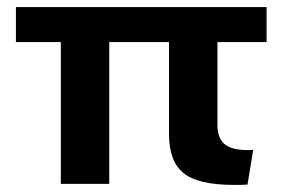

<svg xmlns="http://www.w3.org/2000/svg" viewBox="-20 -520 809 543"><path d="M595 -401V-166Q595 -126 619 -109.5Q643 -93 696 -96L680 2Q667 3 643 3Q540 3 499 -30.5Q458 -64 458 -140V-401H289V0H152V-401H25V-500H289H595H734V-401Z"/></svg>

Font: Work Sans SemiBold
Style: Regular
Weight: 600
Designer: Wei Huang
Foundry: Wei Huang
Version: Version 1.500